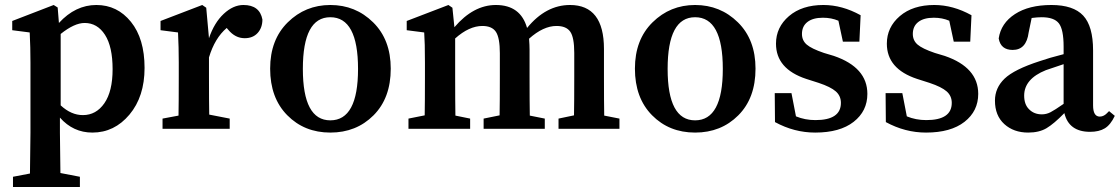

<svg xmlns="http://www.w3.org/2000/svg" viewBox="-20 -516 4487 769"><path d="M223 -380V-94Q265 -55 312 -55Q365 -55 398 -102.5Q431 -150 431 -239Q431 -329 400.5 -376.5Q370 -424 319 -424Q278 -424 223 -380ZM211 -486 216 -424Q282 -496 366 -496Q450 -496 504.5 -428.5Q559 -361 559 -244Q559 -129 498.5 -57Q438 15 350 15Q273 15 220 -45V16Q220 63 222 177L300 192V233H32V192L100 179Q102 63 102 16V-265Q102 -326 99 -386L29 -395V-432L195 -496Z M806 -485 817 -363Q838 -425 876 -460.5Q914 -496 955 -496Q1020 -496 1031 -438Q1031 -405 1012 -384Q993 -363 960 -363Q922 -363 894 -397L888 -404Q840 -363 817 -286V-210Q817 -106 818 -57L900 -41V0H631V-41L695 -53Q696 -103 696 -210V-266Q696 -326 693 -386L623 -395V-432L790 -496Z M1303 -447Q1193 -447 1193 -240Q1193 -34 1303 -34Q1414 -34 1414 -240Q1414 -447 1303 -447ZM1303 -496Q1404 -496 1474.5 -426.5Q1545 -357 1545 -241Q1545 -123 1476 -54Q1407 15 1303 15Q1199 15 1130.5 -54.5Q1062 -124 1062 -241Q1062 -357 1132.5 -426.5Q1203 -496 1303 -496Z M2400 -53 2461 -41V0H2217V-41L2279 -54Q2280 -103 2280 -210V-304Q2280 -366 2264 -389Q2248 -412 2209 -412Q2156 -412 2099 -361Q2101 -335 2101 -317V-210Q2101 -103 2102 -53L2162 -41V0H1917V-41L1981 -54Q1982 -103 1982 -210V-303Q1982 -364 1966.5 -388Q1951 -412 1912 -412Q1859 -412 1803 -362V-210Q1803 -103 1804 -53L1863 -41V0H1616V-41L1681 -54Q1682 -103 1682 -210V-265Q1682 -346 1679 -386L1609 -395V-432L1776 -496L1792 -485L1800 -407Q1876 -496 1966 -496Q2065 -496 2091 -404Q2166 -496 2263 -496Q2399 -496 2399 -320V-210Q2399 -103 2400 -53Z M2764 -447Q2654 -447 2654 -240Q2654 -34 2764 -34Q2875 -34 2875 -240Q2875 -447 2764 -447ZM2764 -496Q2865 -496 2935.5 -426.5Q3006 -357 3006 -241Q3006 -123 2937 -54Q2868 15 2764 15Q2660 15 2591.5 -54.5Q2523 -124 2523 -241Q2523 -357 2593.5 -426.5Q2664 -496 2764 -496Z M3280 -304 3320 -292Q3454 -246 3454 -140Q3454 -71 3399 -28Q3344 15 3245 15Q3161 15 3084 -27L3083 -143H3150L3168 -50Q3204 -35 3246 -35Q3348 -35 3348 -104Q3348 -132 3327.5 -150Q3307 -168 3259 -184L3209 -200Q3088 -240 3088 -341Q3088 -407 3140 -451.5Q3192 -496 3278 -496Q3353 -496 3427 -455L3422 -349H3356L3338 -433Q3310 -445 3276 -445Q3236 -445 3214 -428Q3192 -411 3192 -380Q3192 -354 3211 -337.5Q3230 -321 3280 -304Z M3724 -304 3764 -292Q3898 -246 3898 -140Q3898 -71 3843 -28Q3788 15 3689 15Q3605 15 3528 -27L3527 -143H3594L3612 -50Q3648 -35 3690 -35Q3792 -35 3792 -104Q3792 -132 3771.5 -150Q3751 -168 3703 -184L3653 -200Q3532 -240 3532 -341Q3532 -407 3584 -451.5Q3636 -496 3722 -496Q3797 -496 3871 -455L3866 -349H3800L3782 -433Q3754 -445 3720 -445Q3680 -445 3658 -428Q3636 -411 3636 -380Q3636 -354 3655 -337.5Q3674 -321 3724 -304Z M4240 -100V-259Q4182 -240 4169 -235Q4082 -200 4082 -133Q4082 -98 4101 -79Q4121 -58 4153 -58Q4171 -58 4187.5 -66.5Q4204 -75 4240 -100ZM4422 -71 4445 -52Q4428 -16 4405 -2Q4382 12 4346 12Q4261 12 4243 -63Q4201 -20 4171.5 -2.5Q4142 15 4098 15Q4040 15 4002.5 -19Q3965 -53 3965 -113Q3965 -164 4003.5 -201Q4042 -238 4144 -271Q4181 -284 4240 -299V-329Q4240 -398 4221 -422.5Q4202 -447 4152 -447Q4135 -447 4112 -444L4100 -386Q4091 -316 4036 -316Q3988 -316 3980 -362Q3989 -423 4045 -459.5Q4101 -496 4191 -496Q4279 -496 4318.5 -453.5Q4358 -411 4358 -314V-94Q4358 -49 4385 -49Q4402 -49 4417 -66Z"/></svg>

Font: TypoPRO Source Serif Pro
Style: Regular
Weight: 600
Designer: Frank Grießhammer
Foundry: Adobe Systems Incorporated
Version: Version 1.017;PS 1.0;hotconv 1.0.79;makeotf.lib2.5.61930